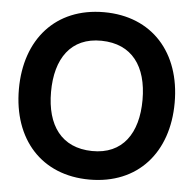

<svg xmlns="http://www.w3.org/2000/svg" viewBox="-53 -788 864 857"><g transform="rotate(5 379.0 -360.0)"><path d="M379 15C595 15 728 -136 728 -360C728 -584 595 -735 379 -735C163 -735 30 -584 30 -360C30 -136 163 15 379 15ZM379 -113C242 -115 174 -210 174 -360C174 -510 242 -609 379 -607C516 -605 584 -510 584 -360C584 -210 516 -111 379 -113Z"/></g></svg>

Font: Manrope ExtraBold
Style: Regular
Weight: 800
Designer: Mikhail Sharanda
Foundry: Mikhail Sharanda
Version: Version 4.505